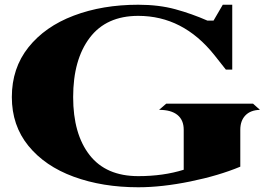

<svg xmlns="http://www.w3.org/2000/svg" viewBox="-20 -778 1123 811"><path d="M995 -230V-74Q904 -36 784 -11.5Q664 13 564 13Q413 13 291.5 -31.5Q170 -76 100 -162Q30 -248 30 -368Q30 -490 100 -578Q170 -666 291.5 -712Q413 -758 564 -758Q651 -758 720.5 -739Q790 -720 856 -691H882L921 -758H961V-484H934L885 -546Q753 -711 564 -711Q429 -711 359 -618.5Q289 -526 289 -368Q289 -212 358.5 -123Q428 -34 564 -34Q670 -34 756 -61V-230Q756 -271 729.5 -292.5Q703 -314 652 -314L682 -340H1049L1078 -314Q1038 -313 1016.5 -290.5Q995 -268 995 -230Z"/></svg>

Font: FFF_Oezguer-Guendem
Style: Bold
Weight: 700
Designer: bBox Type GmbH
Foundry: bBox Type GmbH
Version: Version 1.004